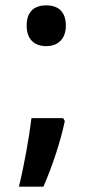

<svg xmlns="http://www.w3.org/2000/svg" viewBox="-20 -573 347 720"><path d="M154 -400C194 -400 227 -424 227 -477C227 -531 196 -553 154 -553C110 -553 80 -531 80 -477C80 -424 110 -400 154 -400ZM217 -130H98C89 -57 71 45 51 127H143C175 52 206 -37 223 -119Z"/></svg>

Font: Noto Sans Devanagari UI SemiCondensed SemiBold
Style: Regular
Weight: 600
Width: 4
Designer: Jelle Bosma - Monotype Design Team
Foundry: Monotype Imaging Inc.
Version: Version 2.004